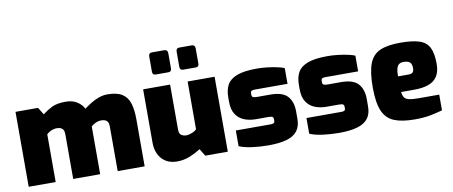

<svg xmlns="http://www.w3.org/2000/svg" viewBox="-69 -1070 3208 1360"><g transform="rotate(-10 1535.5 -390.0)"><path d="M44 0V-539H206L238 -487Q270 -512 306.5 -530Q343 -548 404 -548Q454 -548 486.5 -527.5Q519 -507 536 -475Q557 -491 584 -508Q611 -525 642.5 -536.5Q674 -548 706 -548Q775 -548 812.5 -523.5Q850 -499 864 -452.5Q878 -406 878 -340V0H684V-322Q684 -343 677 -354Q670 -365 658.5 -369.5Q647 -374 631 -374Q611 -374 591 -365Q571 -356 558 -343Q558 -337 558 -330.5Q558 -324 558 -318V0H364V-322Q364 -343 357 -354Q350 -365 338.5 -369.5Q327 -374 311 -374Q298 -374 284 -370Q270 -366 258.5 -359Q247 -352 238 -343V0Z M1112 6Q1042 6 1002 -38.5Q962 -83 962 -156V-539H1156V-217Q1156 -186 1171 -175.5Q1186 -165 1209 -165Q1224 -165 1247.5 -174Q1271 -183 1282 -196V-539H1476V0H1314L1282 -52Q1248 -30 1204.5 -12Q1161 6 1112 6ZM1266 -627Q1242 -627 1242 -650V-761Q1242 -786 1266 -786H1356Q1367 -786 1373 -779Q1379 -772 1379 -761V-650Q1379 -627 1356 -627ZM1069 -627Q1045 -627 1045 -650V-761Q1045 -786 1069 -786H1159Q1170 -786 1176 -779Q1182 -772 1182 -761V-650Q1182 -627 1159 -627Z M1767 6Q1738 6 1709 4Q1680 2 1652.5 -1.5Q1625 -5 1601 -11Q1577 -17 1558 -25V-138H1808Q1821 -138 1827.5 -140.5Q1834 -143 1836 -147.5Q1838 -152 1838 -158V-171Q1838 -181 1831.5 -186.5Q1825 -192 1801 -192H1711Q1666 -192 1628.5 -207Q1591 -222 1568.5 -256Q1546 -290 1546 -347V-380Q1546 -432 1566 -468.5Q1586 -505 1637 -524.5Q1688 -544 1780 -544Q1817 -544 1855 -539.5Q1893 -535 1925.5 -528Q1958 -521 1976 -513V-400H1739Q1724 -400 1717 -395.5Q1710 -391 1710 -380V-367Q1710 -359 1713.5 -354.5Q1717 -350 1726 -348Q1735 -346 1750 -346H1843Q1931 -346 1966.5 -306Q2002 -266 2002 -198V-143Q2002 -89 1976 -56Q1950 -23 1898 -8.5Q1846 6 1767 6Z M2275 6Q2246 6 2217 4Q2188 2 2160.5 -1.5Q2133 -5 2109 -11Q2085 -17 2066 -25V-138H2316Q2329 -138 2335.5 -140.5Q2342 -143 2344 -147.5Q2346 -152 2346 -158V-171Q2346 -181 2339.5 -186.5Q2333 -192 2309 -192H2219Q2174 -192 2136.5 -207Q2099 -222 2076.5 -256Q2054 -290 2054 -347V-380Q2054 -432 2074 -468.5Q2094 -505 2145 -524.5Q2196 -544 2288 -544Q2325 -544 2363 -539.5Q2401 -535 2433.5 -528Q2466 -521 2484 -513V-400H2247Q2232 -400 2225 -395.5Q2218 -391 2218 -380V-367Q2218 -359 2221.5 -354.5Q2225 -350 2234 -348Q2243 -346 2258 -346H2351Q2439 -346 2474.5 -306Q2510 -266 2510 -198V-143Q2510 -89 2484 -56Q2458 -23 2406 -8.5Q2354 6 2275 6Z M2821 5Q2729 5 2673 -18Q2617 -41 2591.5 -100.5Q2566 -160 2566 -268Q2566 -379 2589 -439.5Q2612 -500 2665.5 -524Q2719 -548 2812 -548Q2898 -548 2948 -532Q2998 -516 3019.5 -474.5Q3041 -433 3041 -357Q3041 -298 3018 -264.5Q2995 -231 2953 -217Q2911 -203 2854 -203H2758Q2761 -179 2770 -164.5Q2779 -150 2803 -144Q2827 -138 2874 -138H3021V-25Q2986 -15 2937.5 -5Q2889 5 2821 5ZM2756 -316H2833Q2853 -316 2862 -325Q2871 -334 2871 -356Q2871 -375 2865 -387Q2859 -399 2846 -404.5Q2833 -410 2812 -410Q2793 -410 2780.5 -402Q2768 -394 2762 -373.5Q2756 -353 2756 -316Z"/></g></svg>

Font: Exo Thin Black
Style: Regular
Weight: 900
Version: Version 2.000